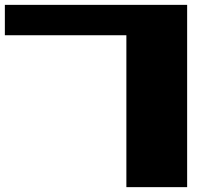

<svg xmlns="http://www.w3.org/2000/svg" viewBox="-20 -645 915 790"><path d="M500 125H750V-625H0V-500H500Z"/></svg>

Font: Faithful 32x
Style: Bold
Weight: 400
Foundry: Faithful Resource Pack
Version: Version 1.0; January 27, 2023